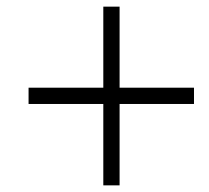

<svg xmlns="http://www.w3.org/2000/svg" viewBox="-20 -632 628 578"><path d="M291 -74V-612H340V-74ZM66 -319V-368H564V-319Z"/></svg>

Font: Libre Bodoni Medium
Style: Italic
Weight: 500
Italic angle: -13°
Designer: Pablo Impallari, Rodrigo Fuenzalida
Foundry: Impallari Type
Version: Version 2.005;gftools[0.9.23]